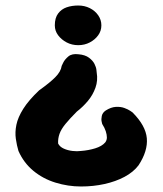

<svg xmlns="http://www.w3.org/2000/svg" viewBox="-20 -675 590 697"><path d="M274 2Q227 2 181.5 -12Q136 -26 101 -55Q66 -84 47 -127Q41 -147 37.5 -171Q34 -195 39.5 -222Q45 -249 64.5 -280Q84 -311 122 -347Q160 -374 180.5 -394.5Q201 -415 204 -436Q204 -436 209.5 -447.5Q215 -459 228 -470Q241 -481 265 -478Q289 -476 303 -465.5Q317 -455 323 -443Q329 -431 330 -421.5Q331 -412 331 -412Q336 -383 326.5 -356.5Q317 -330 299 -308.5Q281 -287 259 -270Q234 -245 218 -225.5Q202 -206 196 -189Q190 -172 191 -154Q197 -142 211.5 -135.5Q226 -129 243 -127Q260 -125 274 -127Q301 -129 325.5 -136.5Q350 -144 362 -158Q368 -166 368 -176Q368 -186 364 -198.5Q360 -211 351 -225Q351 -225 349 -233.5Q347 -242 349.5 -254Q352 -266 364 -274Q383 -286 400.5 -287Q418 -288 431.5 -283Q445 -278 453 -272.5Q461 -267 461 -267Q509 -219 513 -173Q517 -127 483 -75Q464 -50 432 -33Q400 -16 359.5 -7Q319 2 274 2ZM264 -511Q241 -511 222 -521Q203 -531 191 -547Q179 -563 179 -583Q179 -610 191 -626Q203 -642 222 -648.5Q241 -655 264 -655Q287 -655 306 -645.5Q325 -636 336.5 -619.5Q348 -603 348 -583Q348 -563 336.5 -547Q325 -531 306 -521Q287 -511 264 -511Z"/></svg>

Font: Sour Gummy
Style: Bold
Weight: 700
Designer: Stefie Justprince
Foundry: Eifetstype
Version: Version 1.000